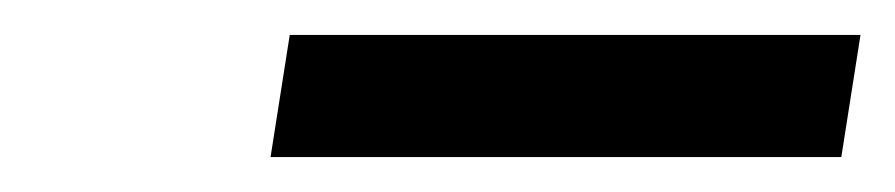

<svg xmlns="http://www.w3.org/2000/svg" viewBox="-20 -739 513 110"><path d="M146 -719H473L462 -649H135Z"/></svg>

Font: Be Vietnam ExtraBold
Style: Italic
Weight: 800
Italic angle: -9.778°
Designer: Gabriel Lam
Foundry: TypeRant
Version: Version 3.000